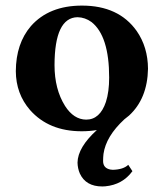

<svg xmlns="http://www.w3.org/2000/svg" viewBox="-20 -464 591 693"><path d="M458 153.8Q422.4 202.6 359.9 208.5Q354 209 349.1 209Q289.6 209 268.1 162.1Q260.3 144 259.8 123Q260.7 67.9 329.6 5.4Q302.7 9.8 274.9 9.8Q156.2 9.8 88.4 -66.9Q37.6 -125.5 37.1 -207Q37.6 -307.1 91.8 -370.1Q157.2 -443.8 275.9 -443.8Q408.2 -443.8 473.1 -352.5Q513.7 -294.4 514.2 -215.8Q512.2 -107.9 445.8 -46.9Q437.5 -39.6 428.7 -33.2Q362.3 28.3 353.5 91.8Q352.1 104.5 352.1 117.2Q352.1 142.6 377.9 147.9Q382.3 148.9 387.2 148.9Q425.3 147.9 442.9 130.9ZM259.8 -401.9Q177.2 -400.4 176.8 -229Q176.8 -142.1 214.8 -81.5Q246.1 -32.7 291 -32.2Q340.8 -32.2 362.3 -96.2Q374 -132.3 374 -184.1Q374 -334 310.5 -384.3Q287.1 -401.4 259.8 -401.9Z"/></svg>

Font: Linux Libertine O
Style: Bold
Weight: 700
Designer: Philipp H. Poll
Foundry: Philipp H. Poll
Version: Version 5.0.0